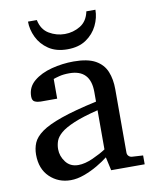

<svg xmlns="http://www.w3.org/2000/svg" viewBox="-81 -761 671 835"><g transform="rotate(-10 254.5 -343.5)"><path d="M492.2 0H344.2L331.1 -59.1Q312 -43.9 283.7 -27.3Q255.4 -10.7 224.1 0.7Q192.9 12.2 164.1 12.2Q109.9 12.2 72 -23.9Q34.2 -60.1 34.2 -123Q34.2 -150.9 44.2 -174.8Q54.2 -198.7 84.2 -220.5Q114.3 -242.2 173.6 -262.9Q232.9 -283.7 331.1 -305.2Q331.1 -308.6 331.1 -322Q331.1 -335.4 331.1 -348.1Q331.1 -446.8 237.8 -446.8Q211.9 -446.8 193.1 -441.9Q174.3 -437 167 -434.1V-347.2H94.2Q80.6 -347.2 68.8 -352.3Q57.1 -357.4 57.1 -376Q57.1 -417 88.4 -443.1Q119.6 -469.2 167.7 -481.7Q215.8 -494.1 265.1 -494.1Q327.1 -494.1 361.3 -474.9Q395.5 -455.6 409.2 -421.6Q422.9 -387.7 422.9 -344.2V-64Q422.9 -54.7 429 -48.6Q435.1 -42.5 443.8 -42L492.2 -39.1ZM331.1 -94.2V-267.1Q263.7 -250.5 223.9 -233.6Q184.1 -216.8 164.6 -200Q145 -183.1 138.9 -165.8Q132.8 -148.4 132.8 -129.9Q132.8 -99.1 152.6 -73Q172.4 -46.9 208 -46.9Q237.3 -46.9 272.9 -63Q308.6 -79.1 331.1 -94.2ZM397.9 -699.2Q397.9 -664.1 381.3 -629.9Q364.7 -595.7 331.8 -573.2Q298.8 -550.8 249 -550.8Q199.2 -550.8 166 -573.2Q132.8 -595.7 116.5 -629.9Q100.1 -664.1 100.1 -699.2H139.2Q147.9 -656.2 180.2 -637.2Q212.4 -618.2 249 -618.2Q286.1 -618.2 317.6 -637.2Q349.1 -656.2 357.9 -699.2Z"/></g></svg>

Font: Charis
Style: Regular
Weight: 400
Designer: Walt Agee, Miriam Martin, Annie Olsen, Victor Gaultney, Lorna Priest, Alan Ward, Bob Hallissy, Martin Hosken, Sharon Cor
Foundry: SIL Global
Version: Version 7.000